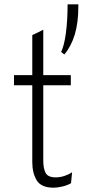

<svg xmlns="http://www.w3.org/2000/svg" viewBox="-20 -860 428 892"><path d="M229 12Q172 12 151 -21.5Q130 -55 130 -107V-464H45V-511H130V-697Q143 -703 155.5 -709Q168 -715 181 -722V-511H309V-464H181V-115Q181 -77 192 -56.5Q203 -36 239 -36Q260 -36 280.5 -43Q301 -50 315 -60Q314 -47 312.5 -35Q311 -23 310 -9Q293 1 270 6.5Q247 12 229 12ZM344 -840V-831Q344 -755 327.5 -700Q311 -645 279 -607Q275 -610 271.5 -612.5Q268 -615 264 -619Q278 -647 286 -705.5Q294 -764 294 -840Z"/></svg>

Font: Transpass ExtraLight
Style: Regular
Weight: 200
Designer: Delve Withrington
Foundry: Delve Fonts
Version: Version 1.001;December 18, 2019;FontCreator 12.0.0.2547 64-b